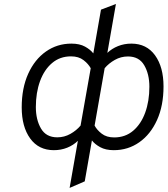

<svg xmlns="http://www.w3.org/2000/svg" viewBox="-20 -742 846 964"><path d="M250.5 12Q174 12 131.5 -46.8Q89 -105.5 89 -203Q89 -299.5 121.5 -371.5Q154 -443.5 210.5 -483.2Q267 -523 338.5 -523Q379.5 -523 406.8 -508Q434 -493 448.5 -474L487 -693.5L562 -722L519 -476.5Q541.5 -498 572.5 -510.5Q603.5 -523 639.5 -523Q716 -523 758.5 -464.2Q801 -405.5 801 -308Q801 -211.5 768.5 -139.5Q736 -67.5 679.5 -27.8Q623 12 551.5 12Q510.5 12 483.2 -3Q456 -18 441.5 -37L405.5 168.5L329.5 201.5L371 -35Q348.5 -13 317.5 -0.5Q286.5 12 250.5 12ZM160 -204.5Q160 -141 185.8 -96.8Q211.5 -52.5 267.5 -52.5Q303 -52.5 333.5 -69.8Q364 -87 384.5 -111.5L435.5 -399.5Q423.5 -421.5 399.2 -440.2Q375 -459 336.5 -459Q281 -459 241.5 -425.5Q202 -392 181 -334.5Q160 -277 160 -204.5ZM622.5 -458.5Q587 -458.5 556.5 -441.2Q526 -424 505.5 -399.5L455 -111.5Q466.5 -89.5 490.8 -70.8Q515 -52 553.5 -52Q609 -52 648.5 -85.5Q688 -119 709 -176.5Q730 -234 730 -306.5Q730 -370 704.2 -414.2Q678.5 -458.5 622.5 -458.5Z"/></svg>

Font: Overpass Light
Style: Italic
Weight: 300
Italic angle: -10°
Designer: Delve Withrington, Dave Bailey, Thomas Jockin
Foundry: Delve Fonts LLC
Version: Version 4.000; ttfautohint (v1.8.3)